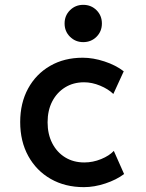

<svg xmlns="http://www.w3.org/2000/svg" viewBox="-20 -768 602 794"><path d="M327.1 5.9Q249 5.9 189.7 -28.1Q130.4 -62 96.9 -122.8Q63.5 -183.6 63.5 -263.2Q63.5 -341.8 96.2 -401.9Q128.9 -461.9 187.3 -495.6Q245.6 -529.3 322.3 -529.3Q365.2 -529.3 412.1 -513.9Q459 -498.5 491.7 -473.1L448.7 -379.4Q427.7 -399.9 394 -413.8Q360.4 -427.7 327.6 -427.7Q283.2 -427.7 249.3 -406.7Q215.3 -385.7 196 -348.6Q176.8 -311.5 176.8 -262.2Q176.8 -213.4 196 -175.8Q215.3 -138.2 249.5 -117.2Q283.7 -96.2 328.6 -96.2Q364.3 -96.2 398.2 -110.1Q432.1 -124 450.7 -144L493.2 -48.3Q461.4 -24.4 415.8 -9.3Q370.1 5.9 327.1 5.9ZM324.2 -593.8Q292 -593.8 269.5 -616Q247.1 -638.2 247.1 -670.9Q247.1 -703.6 269.5 -725.8Q292 -748 324.2 -748Q356.9 -748 379.2 -725.8Q401.4 -703.6 401.4 -670.9Q401.4 -638.2 379.2 -616Q356.9 -593.8 324.2 -593.8Z"/></svg>

Font: Reddit Mono SemiBold
Style: Regular
Weight: 600
Monospace: yes
Designer: Stephen Hutchings
Foundry: Reddit
Version: Version 1.014